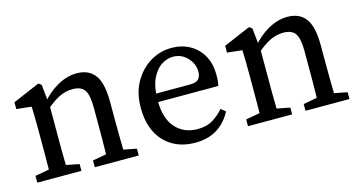

<svg xmlns="http://www.w3.org/2000/svg" viewBox="-57 -671 1697 903"><g transform="rotate(-15 791.5 -219.0)"><path d="M381 0Q382 -21 383 -55Q384 -89 384 -126.5Q384 -164 384 -193V-272Q384 -335 367 -358.5Q350 -382 310 -382Q276 -382 245 -367Q214 -352 175 -318L164 -354H172Q206 -396 253 -422.5Q300 -449 347 -449Q406 -449 435.5 -409.5Q465 -370 465 -279V-193Q465 -164 465.5 -126.5Q466 -89 466.5 -55Q467 -21 468 0ZM36 0V-33L136 -51H159L251 -33V0ZM103 0Q104 -21 104.5 -55.5Q105 -90 105 -127.5Q105 -165 105 -193V-237Q105 -275 104.5 -299.5Q104 -324 103 -352L30 -360V-393L161 -449L175 -439L186 -333V-193Q186 -165 186 -127.5Q186 -90 187 -55.5Q188 -21 188 0ZM316 0V-33L416 -51H439L530 -33V0Z M803 11Q710 11 653.5 -48.5Q597 -108 597 -214Q597 -285 626.5 -337.5Q656 -390 704 -419.5Q752 -449 810 -449Q858 -449 897 -427.5Q936 -406 958.5 -366.5Q981 -327 981 -271Q981 -238 976 -219H634V-260H848Q881 -260 892 -273.5Q903 -287 903 -308Q903 -347 874.5 -377Q846 -407 805 -407Q776 -407 748 -389Q720 -371 701.5 -331.5Q683 -292 683 -226Q683 -139 723.5 -93.5Q764 -48 831 -48Q874 -48 904 -66Q934 -84 958 -112L980 -94Q955 -45 911 -17Q867 11 803 11Z M1407 0Q1408 -21 1409 -55Q1410 -89 1410 -126.5Q1410 -164 1410 -193V-272Q1410 -335 1393 -358.5Q1376 -382 1336 -382Q1302 -382 1271 -367Q1240 -352 1201 -318L1190 -354H1198Q1232 -396 1279 -422.5Q1326 -449 1373 -449Q1432 -449 1461.5 -409.5Q1491 -370 1491 -279V-193Q1491 -164 1491.5 -126.5Q1492 -89 1492.5 -55Q1493 -21 1494 0ZM1062 0V-33L1162 -51H1185L1277 -33V0ZM1129 0Q1130 -21 1130.5 -55.5Q1131 -90 1131 -127.5Q1131 -165 1131 -193V-237Q1131 -275 1130.5 -299.5Q1130 -324 1129 -352L1056 -360V-393L1187 -449L1201 -439L1212 -333V-193Q1212 -165 1212 -127.5Q1212 -90 1213 -55.5Q1214 -21 1214 0ZM1342 0V-33L1442 -51H1465L1556 -33V0Z"/></g></svg>

Font: Lisu Bosa Light
Style: Regular
Weight: 300
Designer: David Morse, Annie Olsen, Victor Gaultney, Frank Grießhammer (Latin)
Foundry: SIL International
Version: Version 2.000